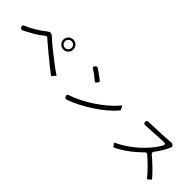

<svg xmlns="http://www.w3.org/2000/svg" viewBox="179 -1697 2642 2642"><g transform="rotate(45 1500.0 -375.5)"><path d="M730 -510Q710 -510 692.5 -517.5Q675 -525 661.5 -538.5Q648 -552 640.5 -569.5Q633 -587 633 -607Q633 -648 661 -676Q689 -704 730 -704Q772 -704 799.5 -676.5Q827 -649 827 -607Q827 -566 799 -538Q771 -510 730 -510ZM730 -542Q757 -542 776 -561Q795 -580 795 -607Q795 -634 776 -653Q757 -672 730 -672Q703 -672 684 -653Q665 -634 665 -607Q665 -580 684 -561Q703 -542 730 -542ZM861 -138 821 -169Q805 -181 787.5 -195Q770 -209 750 -225L668 -292Q646 -309 626 -325.5Q606 -342 587 -359L518 -417Q502 -430 490.5 -440Q479 -450 471 -458Q452 -476 441 -476Q430 -476 407 -458Q357 -416 300 -383Q243 -350 186 -320Q175 -314 165 -309Q155 -304 146 -300Q140 -297 133 -297Q116 -297 107 -311L103 -319Q94 -332 97.5 -343.5Q101 -355 116 -361Q150 -375 186 -393.5Q222 -412 257.5 -433Q293 -454 327 -477Q361 -500 389 -524Q421 -550 443 -550Q466 -550 498 -519Q556 -465 621 -413.5Q686 -362 749 -313Q775 -293 799.5 -274.5Q824 -256 847 -239Q867 -225 882.5 -214Q898 -203 912 -195Q922 -189 914 -181L905 -173L885 -151L884 -150V-149Q883 -148 883 -148L877 -140Q870 -131 861 -138Z M1342 -508Q1338 -512 1334 -515.5Q1330 -519 1325 -523Q1276 -566 1221 -601Q1215 -605 1210 -608Q1205 -611 1200 -614Q1191 -619 1189 -627.5Q1187 -636 1194 -644L1205 -659Q1214 -670 1228 -670Q1236 -670 1243 -666Q1248 -663 1253 -659.5Q1258 -656 1264 -652L1318 -614Q1332 -604 1345 -594.5Q1358 -585 1369 -576Q1374 -572 1378 -568.5Q1382 -565 1386 -562Q1394 -556 1394.5 -547.5Q1395 -539 1388 -531L1372 -510Q1366 -502 1357 -502Q1350 -502 1342 -508ZM1213 -69 1209 -78Q1201 -92 1205.5 -103Q1210 -114 1225 -119Q1305 -145 1390.5 -188Q1476 -231 1558 -286Q1640 -341 1713.5 -404Q1787 -467 1842 -533Q1844 -537 1847 -536.5Q1850 -536 1852 -532L1871 -495L1875 -485Q1880 -477 1873 -468Q1822 -407 1748 -344.5Q1674 -282 1589.5 -227Q1505 -172 1417 -127Q1329 -82 1251 -55Q1240 -50 1229.5 -54Q1219 -58 1213 -69Z M2162 -52 2157 -61 2142 -82 2133 -91Q2126 -100 2136 -103Q2207 -135 2279 -182.5Q2351 -230 2416.5 -288Q2482 -346 2538.5 -412Q2595 -478 2634 -547Q2645 -567 2637 -579Q2629 -591 2606 -589L2263 -570Q2249 -569 2240 -576.5Q2231 -584 2229 -598V-601Q2226 -633 2258 -635L2522 -645Q2551 -647 2578 -648.5Q2605 -650 2628 -652Q2646 -653 2660 -654Q2674 -655 2685 -657Q2690 -657 2696 -656Q2702 -655 2707 -652L2719 -645Q2728 -638 2732 -628Q2736 -618 2731 -607Q2707 -550 2675 -497.5Q2643 -445 2605 -396Q2596 -385 2597.5 -372.5Q2599 -360 2610 -350Q2621 -341 2632 -331.5Q2643 -322 2656 -311Q2675 -294 2694 -276.5Q2713 -259 2733 -240Q2752 -221 2769.5 -203.5Q2787 -186 2804 -169Q2833 -139 2852 -115Q2859 -106 2851 -100L2814 -67Q2806 -59 2800 -68Q2747 -133 2688.5 -192Q2630 -251 2567 -305Q2558 -313 2546 -313Q2533 -313 2523 -303Q2451 -229 2360 -161Q2269 -93 2176 -48Q2167 -44 2162 -52Z"/></g></svg>

Font: Higure Gothic
Style: Regular
Weight: 400
Designer: Yoshimichi Ohira
Foundry: Positype
Version: Version 1.000